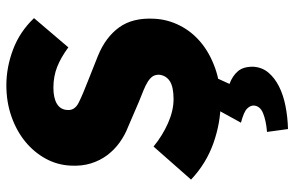

<svg xmlns="http://www.w3.org/2000/svg" viewBox="-181 -521 926 604"><g transform="rotate(-90 282.0 -219.0)"><path d="M123 -199Q157 -171 196.5 -153.5Q236 -136 272 -136Q311 -136 329 -148Q347 -160 349 -182Q349 -194 343.5 -202Q338 -210 327 -217Q316 -224 300 -230.5Q284 -237 264 -245L185 -279Q159 -289 136 -305.5Q113 -322 96 -344.5Q79 -367 70 -396Q61 -425 63 -460Q65 -502 85 -538.5Q105 -575 138.5 -602.5Q172 -630 217.5 -646Q263 -662 316 -662Q372 -662 428 -641Q484 -620 527 -575L435 -467Q404 -490 374 -502Q344 -514 308 -514Q276 -514 257.5 -503Q239 -492 238 -470Q236 -447 261 -434.5Q286 -422 330 -405L408 -374Q467 -350 498 -307Q529 -264 525 -196Q523 -155 504 -117Q485 -79 451 -50.5Q417 -22 369 -5Q321 12 260 12Q198 12 134 -10.5Q70 -33 19 -81ZM242 -4H340L320 40Q345 49 360 66.5Q375 84 374 116Q372 143 355.5 162.5Q339 182 312.5 195.5Q286 209 251 216Q216 223 178 224L169 158Q205 155 228 145.5Q251 136 252 116Q252 105 242 95Q232 85 198 76Z"/></g></svg>

Font: Kilde Sans Black
Style: Regular
Weight: 900
Italic angle: -3°
Designer: Paul D. Hunt
Foundry: Adobe Systems Incorporated
Version: Version 1.050;PS Version 1.000;hotconv 1.0.70;makeotf.lib2.5